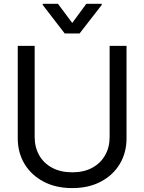

<svg xmlns="http://www.w3.org/2000/svg" viewBox="-20 -966 750 998"><path d="M549.8 -727.5H637.7V-247.1Q637.7 -172.4 602.8 -114Q567.9 -55.7 504.4 -22Q440.9 11.7 355.5 11.7Q270 11.7 206.3 -22Q142.6 -55.7 107.4 -114Q72.3 -172.4 72.3 -247.1V-727.5H160.2V-253.9Q160.2 -200.7 183.6 -159.2Q207 -117.7 251 -94Q294.9 -70.3 355.5 -70.3Q416 -70.3 459.5 -94Q502.9 -117.7 526.4 -159.2Q549.8 -200.7 549.8 -253.9ZM281.2 -946.3 355.5 -846.7 428.7 -946.3H508.8V-940.4L393.6 -792H316.4L202.1 -940.4V-946.3Z"/></svg>

Font: Inter Display
Style: Regular
Weight: 400
Designer: Rasmus Andersson
Foundry: rsms
Version: Version 4.000;git-37864ae